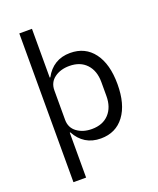

<svg xmlns="http://www.w3.org/2000/svg" viewBox="-168 -840 937 1140"><g transform="rotate(-20 300.0 -270.0)"><path d="M95 -740H175V-432H179Q204 -479 244 -503.5Q284 -528 338 -528Q433 -528 486.5 -456.5Q540 -385 540 -258Q540 -131 486.5 -59.5Q433 12 338 12Q284 12 244 -12.5Q204 -37 179 -84H175V200H95ZM454 -214V-302Q454 -373 415 -415Q376 -457 307 -457Q251 -457 213 -429Q175 -401 175 -351V-165Q175 -115 213 -87Q251 -59 307 -59Q376 -59 415 -101Q454 -143 454 -214Z"/></g></svg>

Font: iA Writer Mono V
Style: Regular
Weight: 400
Designer: Mike Abbink, Paul van der Laan, Pieter van Rosmalen
Foundry: Bold Monday
Version: Version 2.000